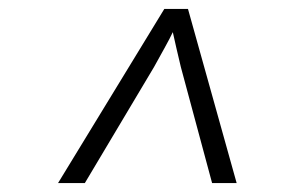

<svg xmlns="http://www.w3.org/2000/svg" viewBox="-20 -750 640 430"><path d="M110 -340 348 -730H401L510 -340H455L385 -600Q380 -620 375 -642.5Q370 -665 367 -678Q361 -665 348.5 -642.5Q336 -620 325 -600L170 -340Z"/></svg>

Font: JetBrains Mono Thin
Style: Italic
Weight: 100
Italic angle: -9°
Monospace: yes
Designer: Philipp Nurullin, Konstantin Bulenkov
Foundry: JetBrains
Version: Version 2.305; ttfautohint (v1.8.4.7-5d5b)